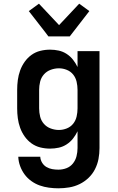

<svg xmlns="http://www.w3.org/2000/svg" viewBox="-20 -797 640 1040"><path d="M296 223Q271 223 245 219.5Q219 216 195 207.5Q171 199 149.5 183.5Q128 168 113 147.5Q98 127 89 102.5Q80 78 79 52H198Q199 69 208 84Q217 99 231.5 107.5Q246 116 262.5 119Q279 122 296 122Q319 122 340 114Q361 106 375 88.5Q389 71 394.5 49Q400 27 400 5V-86Q390 -65 375.5 -46.5Q361 -28 341 -15Q321 -2 298 3Q275 8 251 8Q224 8 198 1.5Q172 -5 150.5 -20.5Q129 -36 113.5 -58Q98 -80 89 -105Q80 -130 76.5 -156.5Q73 -183 73 -210V-310Q73 -337 76.5 -363.5Q80 -390 89 -415Q98 -440 113.5 -462Q129 -484 150.5 -499.5Q172 -515 198 -521.5Q224 -528 251 -528Q275 -528 298 -523Q321 -518 341 -505Q361 -492 375.5 -473.5Q390 -455 400 -434V-520H519V5Q519 35 513.5 64Q508 93 494.5 119.5Q481 146 459.5 166.5Q438 187 411.5 200Q385 213 355.5 218Q326 223 296 223ZM299 -93Q321 -93 342 -101.5Q363 -110 376.5 -127Q390 -144 395 -166Q400 -188 400 -210V-310Q400 -332 395 -354Q390 -376 376.5 -393Q363 -410 342 -418.5Q321 -427 299 -427Q277 -427 255 -419Q233 -411 218 -394Q203 -377 197.5 -355Q192 -333 192 -310V-210Q192 -187 197.5 -165Q203 -143 218 -126Q233 -109 255 -101Q277 -93 299 -93ZM242 -600 227 -620 136 -737 191 -777 300 -661 409 -777 464 -737 358 -600Z"/></svg>

Font: Iosevka Fixed Extended
Style: Bold
Weight: 700
Width: 7
Monospace: yes
Designer: Belleve Invis
Foundry: Belleve Invis
Version: Version 24.1.1; ttfautohint (v1.8.4)